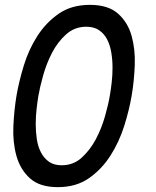

<svg xmlns="http://www.w3.org/2000/svg" viewBox="-20 -760 640 790"><path d="M234 -80Q282 -80 316.5 -111.5Q351 -143 374.5 -187.5Q398 -232 412 -281.5Q426 -331 432 -367Q436 -390 439.5 -420Q443 -450 443 -481.5Q443 -513 438 -543.5Q433 -574 421 -597.5Q409 -621 388 -635.5Q367 -650 335 -650Q287 -650 252 -618.5Q217 -587 194 -542.5Q171 -498 157.5 -449.5Q144 -401 138 -366Q134 -342 130.5 -311.5Q127 -281 127 -249.5Q127 -218 131.5 -187.5Q136 -157 148.5 -133Q161 -109 181.5 -94.5Q202 -80 234 -80ZM218 10Q143 10 103 -26.5Q63 -63 47.5 -119Q32 -175 35 -241Q38 -307 48 -367Q58 -425 78 -490.5Q98 -556 133.5 -611.5Q169 -667 221.5 -703.5Q274 -740 350 -740Q425 -740 465.5 -704Q506 -668 521.5 -612.5Q537 -557 534.5 -492Q532 -427 522 -368Q512 -308 491 -241.5Q470 -175 434 -119Q398 -63 345.5 -26.5Q293 10 218 10Z"/></svg>

Font: Maple Mono
Style: Italic
Weight: 400
Italic angle: -10°
Monospace: yes
Designer: subframe7536
Version: Version 7.300